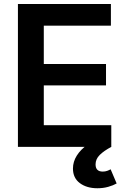

<svg xmlns="http://www.w3.org/2000/svg" viewBox="-20 -748 647 978"><path d="M71.3 0V-727.5H544.9V-617.2H203.1V-421.9H520V-313H203.1V-110.4H546.9V0ZM476.1 210.9Q421.9 210.9 386.7 184.8Q351.6 158.7 351.6 110.4Q351.6 75.7 371.3 44.4Q391.1 13.2 424.3 -9.8L547.4 0Q510.3 19.5 488.5 40.8Q466.8 62 466.8 89.4Q466.8 126 503.4 126Q515.6 126 525.9 122.3Q536.1 118.7 543.5 114.3L574.2 186.5Q557.1 196.3 531.5 203.6Q505.9 210.9 476.1 210.9Z"/></svg>

Font: Inter Semi Bold
Style: Regular
Weight: 600
Designer: Rasmus Andersson
Foundry: rsms
Version: Version 4.000;git-e0f93cc